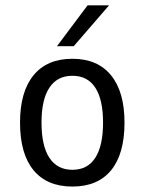

<svg xmlns="http://www.w3.org/2000/svg" viewBox="-20 -684 540 716"><path d="M250 -401.4Q193.4 -401.4 164.1 -356.9Q134.8 -312.5 134.8 -226.6Q134.8 -140.6 164.1 -95.7Q193.4 -50.8 250 -50.8Q306.6 -50.8 335.4 -95.7Q364.3 -140.6 364.3 -226.6Q364.3 -312.5 335.4 -356.9Q306.6 -401.4 250 -401.4ZM250 -464.8Q343.8 -464.8 394 -403.3Q444.3 -341.8 444.3 -226.6Q444.3 -110.4 394.5 -49.3Q344.7 11.7 250 11.7Q155.3 11.7 105 -49.3Q54.7 -110.4 54.7 -226.6Q54.7 -341.8 105 -403.3Q155.3 -464.8 250 -464.8ZM306.6 -664.1H386.7L254.9 -511.7H192.4Z"/></svg>

Font: BabelStone Marchen
Style: Regular
Weight: 400
Designer: Andrew West
Foundry: Andrew West
Version: Version 9.003 2021-11-11